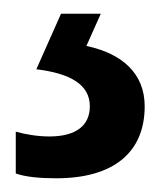

<svg xmlns="http://www.w3.org/2000/svg" viewBox="-20 -20 240 280"><path d="M191 135C191 87 158 58 106 47L127 0H69L33 81C82 87 111 103 111 135C111 163 91 179 52 179C35 179 17 176 3 172V233C17 238 38 240 62 240C146 240 191 202 191 135Z"/></svg>

Font: Noto Sans Thai Cond Med
Style: Regular
Weight: 500
Width: 3
Designer: Monotype Design Team
Foundry: Monotype Imaging Inc.
Version: Version 2.002